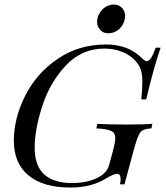

<svg xmlns="http://www.w3.org/2000/svg" viewBox="-20 -820 737 854"><path d="M516.6 -21.5Q516.6 -46.9 501 -46.9Q485.4 -46.9 450.2 -25.4Q385.7 14.2 293.5 14.2Q170.9 14.2 106.4 -40Q42 -93.8 41.5 -193.4Q41.5 -293 91.3 -392.6Q140.6 -492.2 234.4 -556.6Q328.1 -622.1 451.7 -622.1Q549.8 -622.1 609.4 -563Q625 -547.9 632.8 -547.9Q651.9 -547.9 672.4 -607.9H694.3Q662.1 -513.7 630.4 -377.9H608.4Q613.3 -420.9 613.3 -460Q613.3 -499 599.6 -525.9Q578.1 -562.5 537.1 -583Q496.1 -603.5 445.3 -604Q343.3 -604 272.9 -528.8Q202.6 -454.1 168.5 -349.6Q134.3 -245.1 134.3 -164.1Q133.8 -83 176.8 -43.9Q219.7 -5.9 300.3 -5.9Q380.9 -5.9 430.7 -39.1Q457 -56.6 465.3 -85.9L483.4 -152.8Q492.7 -187.5 492.7 -205.1Q492.7 -222.7 484.4 -231Q469.7 -246.1 408.7 -249L412.6 -269Q464.8 -266.1 543 -266.1Q621.1 -266.1 657.7 -269L653.3 -249Q627.9 -247.1 616.2 -241.2Q604.5 -235.4 596.7 -218.8Q588.9 -202.1 577.6 -163.1L533.7 0H513.7Q516.6 -13.7 516.6 -21.5ZM536.6 -749.5Q536.1 -729 526.4 -711.4Q516.6 -693.4 499 -682.6Q481.4 -671.9 460.9 -671.9Q439.5 -671.9 425.8 -687Q412.1 -702.1 411.6 -722.7Q412.1 -743.2 421.9 -759.8Q431.6 -777.3 448.7 -788.6Q465.8 -799.8 487.3 -799.8Q508.8 -799.8 522.5 -785.2Q536.1 -770.5 536.6 -749.5Z"/></svg>

Font: PlayfairDisplaySC-Italic
Style: Italic
Weight: 400
Italic angle: -14°
Designer: Claus Eggers Sørensen
Foundry: Claus Eggers Sørensen
Version: Version 1.004;PS 001.004;hotconv 1.0.70;makeotf.lib2.5.58329